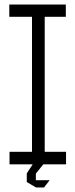

<svg xmlns="http://www.w3.org/2000/svg" viewBox="-20 -724 332 846"><path d="M121 0V-650L169 -704H177V-55L129 0ZM22 0V-55H121V0ZM129 0 177 -55H271V0ZM21 -650V-704H169L121 -650ZM177 -650V-704H270V-650ZM98 41V40L124 0H170V1L138 41ZM137 101 98 78V41H138V101ZM138 102V70H198V71L174 102Z"/></svg>

Font: Foldit Thin Light
Style: Regular
Weight: 300
Version: Version 1.003